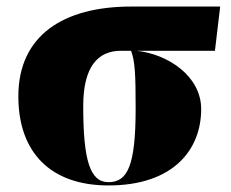

<svg xmlns="http://www.w3.org/2000/svg" viewBox="-20 -556 705 586"><path d="M311 10C509 10 594 -99 594 -223C594 -324 492 -391 397 -401H636L652 -536H380C174 -536 36 -448 36 -262C36 -90 135 10 311 10ZM311 0C255 0 234 -66 234 -232C234 -353 279 -401 349 -401H380C392 -369 394 -330 394 -225C394 -49 369 0 311 0Z"/></svg>

Font: Noto Serif Display Black
Style: Regular
Weight: 900
Designer: Monotype Design Team
Foundry: Monotype Imaging Inc.
Version: Version 2.009